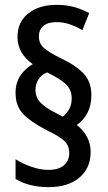

<svg xmlns="http://www.w3.org/2000/svg" viewBox="-20 -782 444 790"><path d="M44 -400Q44 -441 63.5 -470.5Q83 -500 115 -518Q52 -562 52 -630Q52 -692 96.5 -727Q141 -762 212 -762Q252 -762 283.5 -753.5Q315 -745 347 -728L319 -658Q291 -674 265.5 -682.5Q240 -691 213 -691Q176 -691 158 -675Q140 -659 140 -632Q140 -603 161 -584.5Q182 -566 227 -544Q291 -514 323.5 -480Q356 -446 356 -390Q356 -348 339.5 -317Q323 -286 296 -268Q353 -222 353 -157Q353 -90 306.5 -51Q260 -12 180 -12Q99 -12 44 -46V-127Q71 -109 108.5 -96Q146 -83 179 -83Q222 -83 243.5 -102.5Q265 -122 265 -152Q265 -172 257 -186.5Q249 -201 228.5 -215Q208 -229 169 -248Q104 -282 74 -314.5Q44 -347 44 -400ZM126 -412Q126 -381 147 -359.5Q168 -338 210 -317L238 -302Q254 -314 264.5 -332.5Q275 -351 275 -377Q275 -399 266.5 -415.5Q258 -432 236 -448Q214 -464 174 -484Q152 -476 139 -456.5Q126 -437 126 -412Z"/></svg>

Font: Avrile Sans Condensed Medium
Style: Regular
Weight: 500
Width: 3
Designer: Monotype Design Team
Foundry: Monotype Imaging Inc.
Version: Version 2.001;September 10, 2019;FontCreator 11.5.0.2425 64-